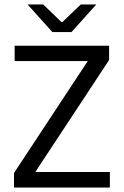

<svg xmlns="http://www.w3.org/2000/svg" viewBox="-20 -845 558 865"><path d="M475 -70V0H43V-65.5L375.5 -570H46V-639H471.5V-574.5L139 -70ZM216 -700.5 105 -824V-825H174.5L257 -745.5H261L344 -825H413V-824L302 -700.5Z"/></svg>

Font: Anek Latin
Style: Regular
Weight: 400
Designer: Yesha Goshar
Foundry: Ek Type
Version: Version 1.003